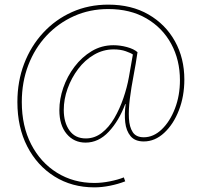

<svg xmlns="http://www.w3.org/2000/svg" viewBox="-20 -652 867 828"><path d="M387 156Q290 156 215 109Q140 62 97.5 -20.5Q55 -103 55 -212Q55 -301 84 -377Q113 -453 166 -510.5Q219 -568 290.5 -600Q362 -632 447 -632Q547 -632 620.5 -589.5Q694 -547 734.5 -474Q775 -401 775 -309Q775 -237 751.5 -176.5Q728 -116 688 -79Q648 -42 600 -42Q562 -42 543 -65Q524 -88 520 -124.5Q516 -161 522 -203H520Q493 -131 449 -84Q405 -37 349 -37Q299 -37 267.5 -74.5Q236 -112 236 -177Q236 -225 253 -274Q270 -323 301.5 -364.5Q333 -406 375.5 -431.5Q418 -457 469 -457Q498 -457 527.5 -449Q557 -441 573 -427Q566 -378 556 -326Q546 -274 540 -226.5Q534 -179 536 -141.5Q538 -104 552.5 -82Q567 -60 600 -60Q642 -60 677.5 -94Q713 -128 734.5 -184Q756 -240 756 -306Q756 -393 718.5 -462.5Q681 -532 611.5 -572.5Q542 -613 447 -613Q367 -613 299 -582.5Q231 -552 180.5 -498Q130 -444 102 -371Q74 -298 74 -212Q74 -108 114.5 -29.5Q155 49 226 93Q297 137 387 137Q419 137 454 130Q489 123 514 113L520 130Q489 142 454 149Q419 156 387 156ZM350 -55Q388 -55 419 -79Q450 -103 473 -142.5Q496 -182 512 -228.5Q528 -275 536 -320L553 -417Q545 -423 522.5 -431Q500 -439 470 -439Q425 -439 385.5 -416Q346 -393 317 -354.5Q288 -316 271.5 -270Q255 -224 255 -178Q255 -124 279.5 -89.5Q304 -55 350 -55Z"/></svg>

Font: Murecho Thin
Style: Regular
Weight: 100
Designer: Neil Summerour
Foundry: Positype
Version: Version 1.010